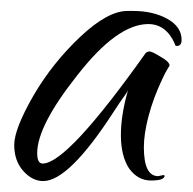

<svg xmlns="http://www.w3.org/2000/svg" viewBox="-20 -323 352 351"><path d="M59 8Q39 8 22.5 -10.5Q6 -29 6 -58Q6 -87 41 -148Q76 -208 127 -256Q177 -303 213 -303H223Q260 -303 286 -288.5Q312 -274 312 -250Q312 -239 303 -239Q300 -239 300 -242Q284 -279 251 -279Q194 -279 121 -185Q48 -93 48 -43Q48 -24 58 -24Q103 -24 247 -227Q247 -227 247 -227Q246 -226 248.5 -227.5Q251 -229 253 -229Q258 -229 274 -219Q290 -210 290 -203Q290 -203 286 -196.5Q282 -190 276 -177Q260 -143 251.5 -110.5Q243 -78 243 -54Q243 -1 269 -1L279 -3L281 -2Q281 7 256 7Q232 7 216 -15Q201 -38 201 -76Q201 -113 214 -158Q213 -155 207 -147Q201 -139 188 -119Q106 8 59 8Z"/></svg>

Font: Qwigley
Style: Regular
Weight: 400
Designer: Robert E. Leuschke
Foundry: Robert E. Leuschke
Version: Version 1.010; ttfautohint (v1.8.3)